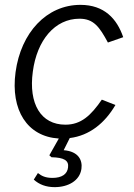

<svg xmlns="http://www.w3.org/2000/svg" viewBox="-20 -560 553 790"><path d="M315 135C320 100 304 63 242 58L267 8C348 -2 411 -53 455 -128L399 -150C354 -85 314 -47 249 -47C148 -47 97 -133 115 -265C132 -395 206 -483 307 -483C365 -483 389 -450 424 -385L487 -407C461 -483 409 -540 311 -540C172 -540 66 -426 44 -263C23 -107 92 2 222 10L183 79L192 87C243 88 264 100 260 129C257 156 235 172 196 172C167 172 151 164 136 152L119 179C141 199 169 210 205 210C260 210 308 184 315 135Z"/></svg>

Font: Cheyenne Sans Light
Style: Italic
Weight: 300
Italic angle: -8.13011°
Designer: The Public Sans project authors (U.S. Web Design System), Libre Franklin designed by Pablo Impallari and Rodrigo Fuenzal
Foundry: The Cheyenne Sans Project Authors
Version: Version 2.007